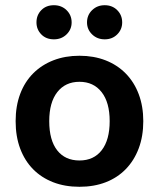

<svg xmlns="http://www.w3.org/2000/svg" viewBox="-20 -702 610 737"><path d="M530 -237Q530 -179 512.5 -132.5Q495 -86 463 -53Q431 -20 386 -2.5Q341 15 285 15Q229 15 184 -2.5Q139 -20 107 -52.5Q75 -85 57.5 -131.5Q40 -178 40 -237Q40 -295 57.5 -341.5Q75 -388 107.5 -420.5Q140 -453 185 -470.5Q230 -488 285 -488Q340 -488 385 -470.5Q430 -453 462.5 -420Q495 -387 512.5 -340.5Q530 -294 530 -237ZM285 -388Q231 -388 200 -348.5Q169 -309 169 -237Q169 -164 199.5 -125Q230 -86 285 -86Q340 -86 370.5 -125.5Q401 -165 401 -237Q401 -309 370 -348.5Q339 -388 285 -388ZM255 -616Q255 -589 235.5 -570Q216 -551 187 -551Q157 -551 138.5 -570Q120 -589 120 -616Q120 -644 138.5 -663Q157 -682 187 -682Q216 -682 235.5 -663Q255 -644 255 -616ZM449 -616Q449 -589 430 -570Q411 -551 382 -551Q353 -551 333.5 -570Q314 -589 314 -616Q314 -644 333.5 -663Q353 -682 382 -682Q411 -682 430 -663Q449 -644 449 -616Z"/></svg>

Font: Baloo Bhaina 2 SemiBold
Style: Regular
Weight: 600
Designer: Yesha Goshar, Manish Minz, Shuchita Grover and Ek Type
Foundry: Ek Type
Version: Version 1.640;hotconv 1.0.111;makeotfexe 2.5.65597; ttfautoh